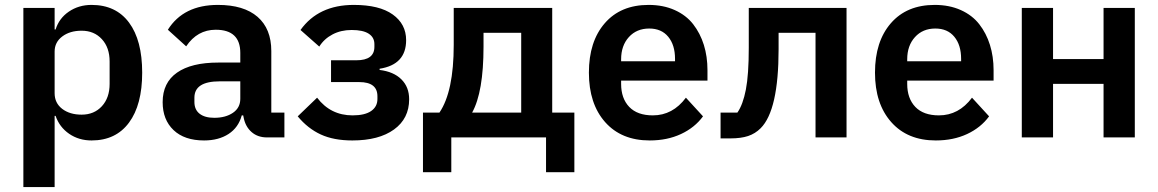

<svg xmlns="http://www.w3.org/2000/svg" viewBox="-20 -554 4668 774"><path d="M74.2 200.2V-522H200.2V-435.1H204.1Q218.3 -480.5 257.8 -507.3Q297.4 -534.2 349.1 -534.2Q447.3 -534.2 500.2 -462.9Q553.2 -391.6 553.2 -261.2Q553.2 -131.3 500 -59.6Q446.8 12.2 349.1 12.2Q297.9 12.2 258.8 -14.6Q219.7 -41.5 204.1 -86.9H200.2V200.2ZM309.1 -91.8Q359.4 -91.8 390.6 -125.7Q421.9 -159.7 421.9 -215.8V-306.2Q421.9 -362.3 390.6 -396.2Q359.4 -430.2 309.1 -430.2Q261.7 -430.2 231 -407Q200.2 -383.8 200.2 -346.2V-178.2Q200.2 -138.7 230.7 -115.2Q261.2 -91.8 309.1 -91.8Z M802.7 12.2Q723.6 12.2 679.7 -29.5Q635.7 -71.3 635.7 -142.1Q635.7 -220.7 693.6 -261.2Q751.5 -301.8 859.9 -301.8H948.7V-340.8Q948.7 -434.1 849.6 -434.1Q775.4 -434.1 730.5 -367.2L656.7 -434.1Q719.7 -534.2 858.4 -534.2Q962.9 -534.2 1018.3 -486.1Q1073.7 -438 1073.7 -348.1V-100.1H1126.5V0H1056.6Q1019 0 994.4 -21.5Q969.7 -43 962.4 -79.1L960.4 -88.9H954.6Q941.4 -40 901.4 -13.9Q861.3 12.2 802.7 12.2ZM843.8 -79.1Q889.6 -79.1 919.2 -99.4Q948.7 -119.6 948.7 -155.8V-226.1H865.7Q763.7 -226.1 763.7 -160.2V-143.1Q763.7 -111.8 784.7 -95.5Q805.7 -79.1 843.8 -79.1Z M1400.4 12.2Q1325.2 12.2 1272.9 -12Q1220.7 -36.1 1180.2 -85L1258.3 -160.2Q1312.5 -88.9 1401.4 -88.9Q1450.7 -88.9 1476.1 -106.4Q1501.5 -124 1501.5 -154.8V-166Q1501.5 -223.1 1428.2 -223.1H1314.5V-311H1416.5Q1489.3 -311 1489.3 -365.2V-376Q1489.3 -403.3 1466.3 -418.2Q1443.4 -433.1 1397.5 -433.1Q1354.5 -433.1 1320.6 -415.3Q1286.6 -397.5 1267.1 -366.2L1191.4 -433.1Q1263.7 -534.2 1406.2 -534.2Q1509.3 -534.2 1563.2 -495.6Q1617.2 -457 1617.2 -392.1Q1617.2 -293.5 1510.3 -276.9V-272Q1566.9 -265.1 1598.1 -234.1Q1629.4 -203.1 1629.4 -153.8Q1629.4 -76.2 1568.4 -32Q1507.3 12.2 1400.4 12.2Z M1685.1 140.1V-100.1H1751.5Q1809.1 -185.1 1809.1 -373V-522H2206.1V-100.1H2295.4V140.1H2181.2V0H1799.3V140.1ZM1883.3 -100.1H2081.1V-421.9H1929.2V-366.2Q1929.2 -183.1 1883.3 -100.1Z M2599.1 12.2Q2484.9 12.2 2419.4 -61.8Q2354 -135.7 2354 -261.2Q2354 -386.7 2418 -460.4Q2481.9 -534.2 2594.7 -534.2Q2653.8 -534.2 2700 -513.4Q2746.1 -492.7 2774.4 -456.3Q2802.7 -419.9 2817.4 -373Q2832 -326.2 2832 -271V-229H2483.9V-215.8Q2483.9 -157.2 2516.6 -123Q2549.3 -88.9 2611.8 -88.9Q2691.9 -88.9 2745.1 -160.2L2814 -85Q2780.8 -39.6 2725.3 -13.7Q2669.9 12.2 2599.1 12.2ZM2483.9 -307.1H2701.2V-316.9Q2701.2 -372.6 2673.8 -405.8Q2646.5 -439 2597.2 -439Q2546.4 -439 2515.1 -404.5Q2483.9 -370.1 2483.9 -314.9Z M2884.8 3.9V-100.1H2952.6Q2975.1 -132.3 2986.8 -192.9Q2998.5 -253.4 2998.5 -361.8V-522H3392.6V0H3267.6V-421.9H3118.7V-356Q3118.7 -109.4 3046.4 -37.1Q3024.4 -15.1 2995.6 -5.6Q2966.8 3.9 2924.8 3.9Z M3752.4 12.2Q3638.2 12.2 3572.8 -61.8Q3507.3 -135.7 3507.3 -261.2Q3507.3 -386.7 3571.3 -460.4Q3635.3 -534.2 3748 -534.2Q3807.1 -534.2 3853.3 -513.4Q3899.4 -492.7 3927.7 -456.3Q3956.1 -419.9 3970.7 -373Q3985.4 -326.2 3985.4 -271V-229H3637.2V-215.8Q3637.2 -157.2 3669.9 -123Q3702.6 -88.9 3765.1 -88.9Q3845.2 -88.9 3898.4 -160.2L3967.3 -85Q3934.1 -39.6 3878.7 -13.7Q3823.2 12.2 3752.4 12.2ZM3637.2 -307.1H3854.5V-316.9Q3854.5 -372.6 3827.1 -405.8Q3799.8 -439 3750.5 -439Q3699.7 -439 3668.5 -404.5Q3637.2 -370.1 3637.2 -314.9Z M4099.1 0V-522H4225.1V-315.9H4428.7V-522H4554.7V0H4428.7V-215.8H4225.1V0Z"/></svg>

Font: Anuphan SemiBold
Style: Bold
Weight: 600
Designer: Mike Abbink, Paul van der Laan, Pieter van Rosmalen, Mint Tantisuwanna
Foundry: Bold Monday; Cadson Demak
Version: Version 3.002;hotconv 1.0.109;makeotfexe 2.5.65596